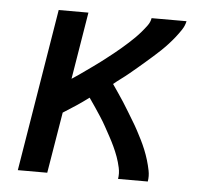

<svg xmlns="http://www.w3.org/2000/svg" viewBox="-44 -577 687 624"><g transform="rotate(5 300.0 -265.0)"><path d="M36 0 123 -530H220L184 -311Q195 -318 206.5 -326Q218 -334 229 -342Q240 -350 251.5 -358Q263 -366 274 -374.5Q285 -383 296 -391.5Q307 -400 317.5 -408.5Q328 -417 338.5 -426Q349 -435 359.5 -444.5Q370 -454 379.5 -463.5Q389 -473 398 -483.5Q407 -494 415.5 -505.5Q424 -517 426 -530H540Q537 -515 528 -501.5Q519 -488 509.5 -476Q500 -464 489 -452Q478 -440 466.5 -429Q455 -418 443 -407.5Q431 -397 419 -386.5Q407 -376 394.5 -365.5Q382 -355 370 -345Q358 -335 345 -325.5Q332 -316 320 -306Q329 -293 338.5 -279Q348 -265 357.5 -250.5Q367 -236 375.5 -221.5Q384 -207 393 -192.5Q402 -178 410 -163Q418 -148 425.5 -133Q433 -118 439.5 -102Q446 -86 451 -69.5Q456 -53 459.5 -35.5Q463 -18 460 0H363Q366 -18 362 -36.5Q358 -55 352 -71.5Q346 -88 338.5 -104Q331 -120 322.5 -135.5Q314 -151 305.5 -166.5Q297 -182 287.5 -196.5Q278 -211 268 -226Q258 -241 248 -255Q228 -240 207 -226Q186 -212 165 -199L132 0Z"/></g></svg>

Font: Iosevka Curly Slab MdExObl
Style: Regular
Weight: 500
Width: 7
Italic angle: -9°
Monospace: yes
Designer: Belleve Invis
Foundry: Belleve Invis
Version: Version 11.1.0; ttfautohint (v1.8.3)